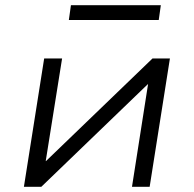

<svg xmlns="http://www.w3.org/2000/svg" viewBox="-20 -719 746 739"><path d="M72 0 150 -494H219L156 -99H157L567 -494H634L556 0H488L550 -396L139 0ZM245 -642 253 -699H599L591 -642Z"/></svg>

Font: Nunito Sans 7pt SemiExpanded Light
Style: Italic
Weight: 300
Width: 6
Italic angle: -9°
Designer: Vernon Adams
Foundry: Vernon Adams
Version: Version 3.101;gftools[0.9.27]